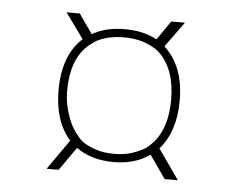

<svg xmlns="http://www.w3.org/2000/svg" viewBox="-38 -449 609 491"><g transform="rotate(5 266.5 -203.5)"><path d="M435 -2H401L360 -61Q322 -34 267 -34Q210 -34 171 -62L129 -2H98L152 -79Q111 -125 111 -205Q111 -295 161 -340L114 -405H148L183 -355Q217 -375 267 -375Q315 -375 349 -356L383 -405H418L371 -340Q422 -294 422 -205Q422 -126 381 -79ZM267 -55Q292 -55 312 -61.5Q332 -68 348 -78Q352 -81 355 -84Q358 -87 361 -90Q352 -80 351.5 -80Q351 -80 355 -84Q359 -88 363.5 -92.5Q368 -97 368 -97Q400 -137 400 -205Q400 -283 359 -323Q351 -331 337 -338Q307 -354 267 -354Q225 -354 195 -338Q194 -337 184 -330Q174 -323 174 -322Q133 -284 133 -205Q133 -172 145.5 -137.5Q158 -103 184 -79Q200 -68 220.5 -61.5Q241 -55 267 -55Z"/></g></svg>

Font: Darker Grotesque Light Medium
Style: Regular
Weight: 500
Version: Version 1.000;gftools[0.9.28]